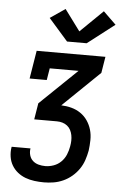

<svg xmlns="http://www.w3.org/2000/svg" viewBox="-64 -831 727 1082"><g transform="rotate(5 300.0 -290.0)"><path d="M226 205Q199 205 172 201.5Q145 198 121 189Q97 180 77 164Q57 148 44 126Q31 104 27 77.5Q23 51 27 25Q27 24 27.5 23Q28 22 28 21H135Q135 21 134.5 21.5Q134 22 134 23Q131 42 136.5 60.5Q142 79 155.5 91Q169 103 187.5 108Q206 113 226 113Q249 113 273 104.5Q297 96 315 78Q333 60 342.5 37Q352 14 356 -10Q359 -26 359.5 -42Q360 -58 357 -73.5Q354 -89 347 -102.5Q340 -116 328 -125.5Q316 -135 301 -139.5Q286 -144 269 -144H141L156 -236L366 -438H203L192 -371H95L121 -530H510L495 -438L286 -236Q316 -235 344 -227.5Q372 -220 395.5 -204Q419 -188 435 -164.5Q451 -141 459 -113.5Q467 -86 466.5 -55.5Q466 -25 462 5Q457 32 448 59Q439 86 422.5 110Q406 134 383.5 153Q361 172 334.5 184Q308 196 280.5 200.5Q253 205 226 205ZM287 -597 178 -721 263 -779 351 -660 479 -785 551 -715 398 -597Z"/></g></svg>

Font: Iosevka Curly Slab SmBdExObl
Style: Regular
Weight: 600
Width: 7
Italic angle: -9°
Monospace: yes
Designer: Belleve Invis
Foundry: Belleve Invis
Version: Version 11.1.0; ttfautohint (v1.8.3)